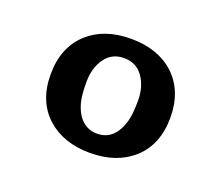

<svg xmlns="http://www.w3.org/2000/svg" viewBox="-66 -839 579 502"><g transform="rotate(20 223.0 -588.5)"><path d="M171.9 -510.3Q191.4 -483.4 223.1 -483.4Q272 -483.4 289.1 -543Q294.9 -562.5 294.9 -601.3Q294.9 -640.1 276.1 -666.7Q257.3 -693.4 223.1 -693.4Q189 -693.4 170.2 -666.7Q151.4 -640.1 151.4 -601.3Q151.4 -562.5 157 -543Q162.6 -523.4 171.9 -510.3ZM389.6 -588.4Q389.6 -513.2 342.8 -470.7Q296.9 -429.7 223.1 -429.7Q149.4 -429.7 103.5 -470.7Q56.6 -513.2 56.6 -588.4Q56.6 -662.6 103.5 -706.1Q148.9 -747.1 223.1 -747.1Q297.4 -747.1 342.8 -706.1Q389.6 -662.6 389.6 -588.4Z"/></g></svg>

Font: Amarante
Style: Regular
Weight: 400
Designer: Karolina Lach
Foundry: Sorkin Type Co.
Version: Version 1.001